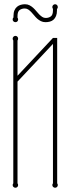

<svg xmlns="http://www.w3.org/2000/svg" viewBox="-20 -880 334 910"><path d="M251 -11.2Q253.9 -7.3 253.9 -2.9Q253.9 2.4 250.2 6.1Q246.6 9.8 241.2 9.8Q235.8 9.8 231.9 6.1Q228 2.4 228 -2.9Q228 -7.3 231 -11.2V-671.9L63 -493.2V-11.2Q65.9 -7.3 65.9 -2.9Q65.9 2.4 62.3 6.1Q58.6 9.8 53.2 9.8Q47.9 9.8 43.9 6.1Q40 2.4 40 -2.9Q40 -7.3 43 -11.2V-688Q40 -692.4 40 -696.8Q40 -702.1 43.9 -706.1Q47.9 -710 53.2 -710Q58.6 -710 62.3 -706.1Q65.9 -702.1 65.9 -696.8Q65.9 -692.4 63 -688V-521L231 -700.2H251ZM250 -830.6Q250 -814.9 245.6 -804.2Q241.2 -793.5 233.9 -786.9Q226.6 -780.3 216.6 -777.6Q206.5 -774.9 195.8 -774.9Q183.6 -774.9 173.8 -779.8Q164.1 -784.7 156.2 -791.7Q148.4 -798.8 141.6 -807.4Q134.8 -815.9 127.9 -823Q121.1 -830.1 113.8 -835Q106.4 -839.8 97.2 -839.8Q83.5 -839.8 73.2 -832.5Q63 -825.2 63 -803.7V-795.9Q65.9 -793 65.9 -787.6Q65.9 -782.2 62.3 -778.6Q58.6 -774.9 53.2 -774.9Q47.9 -774.9 43.9 -778.6Q40 -782.2 40 -787.6Q40 -794.4 43.9 -796.9V-803.7Q43.9 -820.3 48.6 -831.1Q53.2 -841.8 61 -848.1Q68.8 -854.5 78.6 -857.2Q88.4 -859.9 98.1 -859.9Q110.4 -859.9 119.9 -855Q129.4 -850.1 137.2 -843Q145 -835.9 151.9 -827.4Q158.7 -818.8 165.8 -811.8Q172.9 -804.7 180.2 -799.8Q187.5 -794.9 196.8 -794.9Q210.4 -794.9 220.7 -802Q231 -809.1 231 -830.6V-837.9Q228 -842.3 228 -846.7Q228 -852.1 231.9 -856Q235.8 -859.9 241.2 -859.9Q246.6 -859.9 250.2 -856Q253.9 -852.1 253.9 -846.7Q253.9 -843.3 252.7 -841.1Q251.5 -838.9 250 -836.9Z"/></svg>

Font: Wire One
Style: Regular
Weight: 400
Designer: Alexei Vanyashin, Gayaneh Bagdasaryan
Foundry: Cyreal Type Foundry
Version: Version 1.000